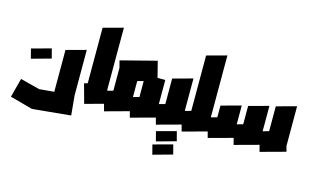

<svg xmlns="http://www.w3.org/2000/svg" viewBox="-98 -902 2296 1410"><g transform="rotate(15 1049.5 -196.5)"><path d="M192 131 20 84 58 -61 206 -23 318 -33V-351L469 -392V-46L483 103L192 131ZM89 -223 70 -296 218 -336 237 -264Z M553 -4 513 -150 539 -157V-579L690 -620V-150L717 -49Z M708 11 669 -135 735 -153V-326L721 -380L993 -450L1024 -328H1083V-86L1094 -45L903 7L891 -39ZM886 -145 932 -158V-279L886 -267V-146Z M1101 7 1062 -139 1129 -157V-351L1280 -392V-150L1307 -49ZM1133 126 1114 53 1262 13 1281 85ZM1133 227 1114 154 1262 114 1281 186Z M1297 7 1258 -139 1326 -158V-579L1477 -620V-86L1488 -45Z M1494 3 1455 -143 1523 -162V-251L1674 -292V-149L1720 -162V-301L1871 -342V-149L1917 -162V-351L2068 -392V-90L2079 -49L1888 3L1875 -47L1691 3L1678 -47Z"/></g></svg>

Font: Blaka Ink
Style: Regular
Weight: 400
Designer: Mohamed Gaber
Foundry: Kief Type Foundry
Version: Version 1.003; ttfautohint (v1.8.4.7-5d5b)